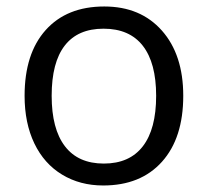

<svg xmlns="http://www.w3.org/2000/svg" viewBox="-20 -565 644 595"><path d="M547.9 -268.1Q547.9 -137.2 481.9 -63.7Q416 9.8 299.8 9.8Q228 9.8 172.4 -23.9Q116.7 -57.6 86.4 -120.6Q56.2 -183.6 56.2 -268.1Q56.2 -398.9 121.6 -471.9Q187 -544.9 303.2 -544.9Q415.5 -544.9 481.7 -470.2Q547.9 -395.5 547.9 -268.1ZM140.1 -268.1Q140.1 -165.5 181.2 -111.8Q222.2 -58.1 301.8 -58.1Q381.3 -58.1 422.6 -111.6Q463.9 -165 463.9 -268.1Q463.9 -370.1 422.6 -423.1Q381.3 -476.1 300.8 -476.1Q221.2 -476.1 180.7 -423.8Q140.1 -371.6 140.1 -268.1Z"/></svg>

Font: f0_25643 
Style: Regular
Weight: 400
Foundry: Ascender Corporation
Version: Version 1.10